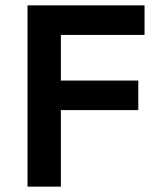

<svg xmlns="http://www.w3.org/2000/svg" viewBox="-20 -695 583 715"><path d="M206.7 0H82.5V-675H518.3V-565H206.7V-395H495V-285H206.7Z"/></svg>

Font: Funnel Sans Light SemiBold
Style: Regular
Weight: 600
Version: Version 1.000